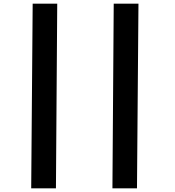

<svg xmlns="http://www.w3.org/2000/svg" viewBox="-20 -786 946 1040"><path d="M722 234 730 -766H596L589 234ZM283 234 290 -766H157L149 234Z"/></svg>

Font: Noto Sans Display SemiCondensed Black
Style: Italic
Weight: 900
Width: 4
Designer: Monotype Design team
Foundry: Monotype Imaging Inc.
Version: 1.000